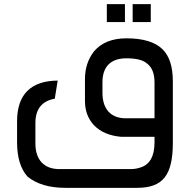

<svg xmlns="http://www.w3.org/2000/svg" viewBox="-20 -657 910 922"><path d="M294 245H638C762 245 810 185 810 28V-266C810 -336 794 -387 761 -420C726 -455 668 -473 587 -473C519 -473 467 -452 432 -411C403 -374 388 -330 388 -277V-172C388 -126 402 -88 430 -57C461 -24 505 -5 562 0H722V27C722 98 696 132 661 145C643 152 625 155 608 155H265C192 155 150 111 150 32V-66C150 -133 181 -172 243 -183L257 -270C129 -269 62 -204 62 -75V27C62 99 79 154 112 191C156 227 217 245 294 245ZM472 -211V-262C472 -339 514 -377 587 -377C634 -377 667 -369 686 -352C710 -334 722 -304 722 -261V-89H583C512 -89 472 -134 472 -211ZM493 -551H580V-637H493ZM617 -551H704V-637H617Z"/></svg>

Font: All Genders v4 Light
Style: Regular
Weight: 300
Designer: Rassam Alawdi
Foundry: Rassam Art
Version: Version 3.100;FEAKit 1.0